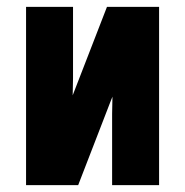

<svg xmlns="http://www.w3.org/2000/svg" viewBox="-20 -540 540 560"><path d="M56 0V-520H193V-312Q193 -299 192.5 -286.5Q192 -274 192 -262L292 -520H444V0H307V-208Q307 -221 307.5 -233.5Q308 -246 308 -258L302 -243L208 0Z"/></svg>

Font: Iosevka SS18 Heavy
Style: Regular
Weight: 900
Monospace: yes
Designer: Belleve Invis
Foundry: Belleve Invis
Version: Version 25.1.1; ttfautohint (v1.8.4)